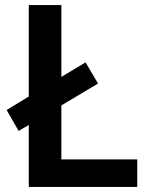

<svg xmlns="http://www.w3.org/2000/svg" viewBox="-20 -734 590 754"><path d="M93 0H519V-108H221V-320L365 -406L316 -489L221 -432V-714H93V-355L6 -302L53 -220L93 -243Z"/></svg>

Font: Noto Sans Gurmukhi SemiBold
Style: Regular
Weight: 600
Designer: Jelle Bosma - Monotype Design Team
Foundry: Monotype Imaging Inc.
Version: Version 2.004